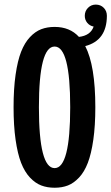

<svg xmlns="http://www.w3.org/2000/svg" viewBox="-20 -826 496 856"><path d="M223.5 -706Q291.5 -706 332 -661.5Q383.5 -667.5 397.5 -707.5Q380 -711 369 -724.2Q358 -737.5 358 -755.5Q358 -776.5 372.2 -791Q386.5 -805.5 407 -805.5Q428.5 -805.5 442.5 -791.2Q456.5 -777 456.5 -755.5V-755Q456 -645.5 360 -620.5Q405 -533.5 405 -348Q405 -265.5 396 -202.8Q387 -140 371.5 -99.8Q356 -59.5 332.5 -34.5Q309 -9.5 282.8 0.8Q256.5 11 223.5 11Q190.5 11 163.8 0.8Q137 -9.5 113.5 -34.5Q90 -59.5 74.2 -99.8Q58.5 -140 49.5 -202.8Q40.5 -265.5 40.5 -348Q40.5 -430.5 49.5 -493Q58.5 -555.5 74.2 -595.5Q90 -635.5 113.5 -660.5Q137 -685.5 163.8 -695.8Q190.5 -706 223.5 -706ZM223.5 -76.5Q293 -76.5 293 -348Q293 -618.5 223.5 -618.5Q153.5 -618.5 153.5 -348Q153.5 -76.5 223.5 -76.5Z"/></svg>

Font: League Mono Condensed Medium
Style: Regular
Weight: 500
Width: 1
Designer: Tyler Finck
Foundry: The League of Moveable Type / Tyler Finck
Version: Version 2.210